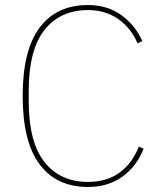

<svg xmlns="http://www.w3.org/2000/svg" viewBox="-20 -730 650 762"><path d="M329 12Q204 12 137 -78Q70 -168 70 -349Q70 -530 137 -620Q204 -710 329 -710Q406 -710 461 -670.5Q516 -631 545 -567L526 -558Q499 -620 448.5 -655Q398 -690 329 -690Q219 -690 156.5 -611Q94 -532 94 -370V-328Q94 -166 156.5 -87Q219 -8 329 -8Q404 -8 454.5 -45Q505 -82 531 -148L550 -140Q523 -71 466.5 -29.5Q410 12 329 12Z"/></svg>

Font: IBM Plex Sans Arabic Thin
Style: Regular
Weight: 100
Designer: Mike Abbink, Paul van der Laan, Pieter van Rosmalen, Wael Morcos, Khajak Apelian
Foundry: Bold Monday
Version: Version 1.101